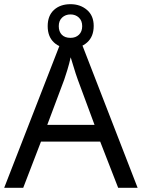

<svg xmlns="http://www.w3.org/2000/svg" viewBox="-20 -898 679 918"><path d="M545 0 459 -221H176L91 0H0L279 -717H360L638 0ZM352 -517Q349 -525 342 -546Q335 -567 328.5 -589.5Q322 -612 318 -624Q311 -593 302 -563.5Q293 -534 287 -517L206 -301H432ZM317 -667Q268 -667 238 -695Q208 -723 208 -773Q208 -823 238 -850.5Q268 -878 317 -878Q364 -878 396 -850.5Q428 -823 428 -774Q428 -723 396.5 -695Q365 -667 317 -667ZM317 -717Q342 -717 357.5 -732Q373 -747 373 -773Q373 -799 357 -814Q341 -829 317 -829Q293 -829 277 -814Q261 -799 261 -773Q261 -747 275.5 -732Q290 -717 317 -717Z"/></svg>

Font: Noto Sans Soyombo
Style: Regular
Weight: 400
Designer: Monotype Design Team
Foundry: Monotype Imaging Inc.
Version: Version 2.001; ttfautohint (v1.8.4.7-5d5b)